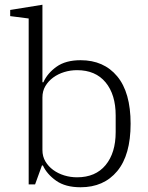

<svg xmlns="http://www.w3.org/2000/svg" viewBox="-20 -778 625 810"><path d="M320 12Q256 12 217 -15.5Q178 -43 161 -80H157L128 0H101V-700L23 -710V-736L159 -758V-431H163Q180 -469 218.5 -496.5Q257 -524 320 -524Q418 -524 474.5 -456Q531 -388 531 -256Q531 -124 474.5 -56Q418 12 320 12ZM305 -30Q383 -30 425.5 -81.5Q468 -133 468 -221V-291Q468 -379 425.5 -430.5Q383 -482 305 -482Q277 -482 251 -474Q225 -466 204.5 -451Q184 -436 171.5 -415Q159 -394 159 -367V-145Q159 -118 171.5 -97Q184 -76 204.5 -61Q225 -46 251 -38Q277 -30 305 -30Z"/></svg>

Font: IBM Plex Serif Light
Style: Regular
Weight: 300
Designer: Mike Abbink, Paul van der Laan, Pieter van Rosmalen
Foundry: Bold Monday
Version: Version 3.001